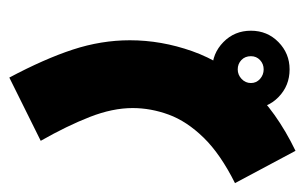

<svg xmlns="http://www.w3.org/2000/svg" viewBox="-180 -296 669 422"><g transform="rotate(-90 155.0 -84.5)"><path d="M35 230 -36 97Q28 65 64 28Q100 -9 114.5 -48.5Q129 -88 129 -128Q129 -172 109.5 -222Q90 -272 57 -330L196 -399Q237 -322 257.5 -259.5Q278 -197 278 -134Q278 -65 254 3Q230 71 176 129.5Q122 188 35 230ZM214 217Q178 217 153 192.5Q128 168 128 132Q128 96 153 71.5Q178 47 214 47Q249 47 274 71.5Q299 96 299 132Q299 168 274 192.5Q249 217 214 217ZM214 160Q226 160 234.5 152Q243 144 243 132Q243 119 234.5 111Q226 103 214 103Q202 103 193 111.5Q184 120 184 132Q184 144 193 152Q202 160 214 160Z"/></g></svg>

Font: Noto Sans Arabic ExtCond ExtBd
Style: Regular
Weight: 800
Width: 2
Designer: Monotype Design Team, Nadine Chahine, Nizar Qandah and Khaled Hosny
Foundry: Monotype Imaging Inc.
Version: Version 2.012; ttfautohint (v1.8.4.7-5d5b)